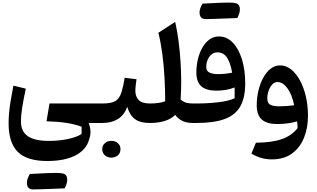

<svg xmlns="http://www.w3.org/2000/svg" viewBox="-20 -955 2461 1491"><path d="M180.2 -266.6Q160.2 -172.4 151.4 -113.8Q142.6 -55.2 142.6 -11.7Q142.6 64.9 195.3 102.1Q248 139.2 359.9 139.2Q437 139.2 504.4 125.2Q571.8 111.3 613.3 85.9L613.8 29.3Q561 9.3 495.1 -0.7Q429.2 -10.7 341.3 -13.2L364.3 -151.4H681.6V0H668.5Q682.1 36.6 682.6 66.9Q683.1 97.2 671.9 128.4Q650.9 207.5 566.7 251.5Q482.4 295.4 346.2 295.4Q190.4 295.4 118.7 224.9Q46.9 154.3 46.9 2.9Q46.9 -34.7 50.3 -75.2Q53.7 -115.7 62 -167.5Q70.3 -219.2 84 -290ZM237.3 516.1Q188.5 516.1 189 463.4Q189 434.6 211.9 396Q361.3 387.7 415.3 387.7Q469.2 387.7 485.6 399.4Q502 411.1 502 440.7Q502 470.2 481.9 507.8Q437.5 509.8 386.5 511.5Q335.4 513.2 297.1 514.6Q258.8 516.1 237.3 516.1Z M773.9 203.6Q773.9 174.3 794.7 156.5Q815.4 138.7 844.7 138.7Q874.5 138.7 895 156.5Q915.5 174.3 915.5 203.6Q915.5 233.4 895 251.2Q874.5 269 844.7 269Q815.4 269 794.7 251.2Q773.9 233.4 773.9 203.6ZM681.6 0Q672.4 0 667.5 -8.1Q662.6 -16.1 662.6 -36.1V-115.7Q662.6 -135.7 667.5 -143.6Q672.4 -151.4 681.6 -151.4H774.9Q822.8 -151.4 852.3 -160.2Q881.8 -168.9 899.2 -190.9Q916.5 -212.9 927.2 -251.7Q938 -290.5 948.2 -351.1L1040 -339.8Q1036.6 -314.5 1033.9 -291.7Q1031.2 -269 1031.2 -250Q1031.2 -205.1 1057.1 -178.2Q1083 -151.4 1145 -151.4H1145.5V0H1145Q1069.3 0 1028.6 -29.5Q987.8 -59.1 968.3 -125Q943.8 -60.1 894.5 -30Q845.2 0 774.9 0Z M1340.3 -785.2Q1356.4 -714.8 1366.7 -635Q1377 -555.2 1382.1 -474.1Q1387.2 -393.1 1387.2 -318.8Q1387.2 -298.3 1386.2 -260.3Q1385.3 -222.2 1382.8 -181.6Q1409.7 -160.6 1430.9 -156Q1452.1 -151.4 1478 -151.4H1478.5V0H1478Q1429.2 0 1396.2 -16.1Q1363.3 -32.2 1340.8 -62.5Q1306.2 -29.3 1256.1 -14.6Q1206.1 0 1145.5 0Q1136.2 0 1131.3 -8.1Q1126.5 -16.1 1126.5 -36.1V-115.7Q1126.5 -135.7 1131.3 -143.6Q1136.2 -151.4 1145.5 -151.4Q1177.2 -151.4 1208.3 -155.3Q1239.3 -159.2 1262.7 -168.5Q1262.7 -261.7 1257.3 -356Q1252 -450.2 1240.2 -538.3Q1228.5 -626.5 1210 -700.2Z M1884.3 -307.6Q1884.3 -198.7 1847.2 -130.9Q1810.1 -63 1726.8 -31.5Q1643.6 0 1504.9 0H1478.5Q1469.2 0 1464.4 -8.1Q1459.5 -16.1 1459.5 -36.1V-115.7Q1459.5 -135.7 1464.4 -143.6Q1469.2 -151.4 1478.5 -151.4H1504.4Q1599.1 -151.4 1680.2 -161.6Q1761.2 -171.9 1801.8 -191.9Q1802.2 -210.9 1802.2 -234.6Q1802.2 -258.3 1801.8 -275.9Q1771 -263.7 1735.8 -257.3Q1700.7 -251 1659.7 -251Q1583 -251 1543.9 -284.4Q1504.9 -317.9 1504.9 -391.6Q1504.9 -444.3 1516.6 -494.1Q1528.3 -543.9 1551 -584.2Q1573.7 -624.5 1606.2 -648.2Q1638.7 -671.9 1680.2 -671.9Q1741.2 -671.9 1787.1 -624.5Q1833 -577.1 1858.6 -494.9Q1884.3 -412.6 1884.3 -307.6ZM1782.7 -390.6Q1770 -464.8 1743.7 -506.6Q1717.3 -548.3 1667.5 -548.3Q1641.6 -548.3 1622.1 -532Q1602.5 -515.6 1592 -489.5Q1581.5 -463.4 1581.5 -434.6Q1581.5 -404.3 1606 -391.8Q1630.4 -379.4 1671.4 -379.4Q1728 -379.4 1782.7 -390.6ZM1578.1 -806.6Q1529.3 -806.6 1529.8 -859.4Q1529.8 -888.2 1552.7 -926.8Q1702.1 -935.1 1756.1 -935.1Q1810.1 -935.1 1826.4 -923.3Q1842.8 -911.6 1842.8 -882.1Q1842.8 -852.5 1822.8 -814.9Q1778.3 -813 1727.3 -811.3Q1676.3 -809.6 1637.9 -808.1Q1599.6 -806.6 1578.1 -806.6Z M2091.8 282.7Q2051.8 282.7 2014.9 273.2Q1978 263.7 1932.1 238.3L1967.3 153.3Q2091.3 152.3 2168.2 125.5Q2245.1 98.6 2291 40Q2290.5 26.4 2289.8 14.2Q2289.1 2 2287.1 -12.2Q2254.4 -2.9 2215.1 2.7Q2175.8 8.3 2132.8 8.3Q2053.2 8.3 2013.4 -26.4Q1973.6 -61 1973.6 -137.7Q1973.6 -194.8 1986.6 -250Q1999.5 -305.2 2023.4 -349.6Q2047.4 -394 2080.6 -420.7Q2113.8 -447.3 2154.8 -447.3Q2200.7 -447.3 2240 -416.5Q2279.3 -385.7 2308.8 -331.8Q2338.4 -277.8 2355 -207Q2371.6 -136.2 2371.6 -56.2Q2371.6 40.5 2339.8 117.2Q2308.1 193.8 2245.8 238.3Q2183.6 282.7 2091.8 282.7ZM2264.2 -137.7Q2247.6 -220.7 2212.2 -269.3Q2176.8 -317.9 2133.8 -317.9Q2111.8 -317.9 2094.2 -299.1Q2076.7 -280.3 2066.2 -251.2Q2055.7 -222.2 2055.7 -190.4Q2055.7 -154.3 2078.6 -141.8Q2101.6 -129.4 2149.4 -129.4Q2176.8 -129.4 2207 -131.6Q2237.3 -133.8 2264.2 -137.7Z"/></svg>

Font: Pinar DS4-SemiBold
Style: Regular
Weight: 600
Designer: Amin Abedi
Version: Version 2.000